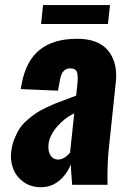

<svg xmlns="http://www.w3.org/2000/svg" viewBox="-20 -744 514 773"><path d="M145.5 -647.5 153.3 -723.6H422.9L414.6 -647.5ZM213.9 -101.6Q238.8 -101.6 262.2 -129.9L278.8 -287.6Q238.3 -268.1 208.7 -232.9Q179.2 -197.8 175.3 -163.6Q174.8 -157.7 174.8 -152.3Q174.8 -131.8 183.6 -118.2Q194.3 -101.6 213.9 -101.6ZM144 9.8Q103 9.3 74 -12Q44.9 -33.2 33.2 -64.5Q23.9 -88.9 23.9 -115.2Q23.9 -123 24.9 -130.9Q27.8 -159.2 37.6 -183.8Q47.4 -208.5 59.1 -226.6Q70.8 -244.6 90.8 -261.7Q110.8 -278.8 126.2 -289.1Q141.6 -299.3 167.5 -311.5Q193.4 -323.7 207.8 -329.3Q222.2 -335 249.5 -345Q276.9 -355 286.6 -358.9L292.5 -415.5Q293 -423.3 293 -429.7Q293 -445.3 289.1 -455.1Q283.2 -468.8 263.2 -468.8Q228.5 -468.8 221.2 -420.9L213.4 -378.9L63.5 -385.3Q63.5 -386.7 64.9 -395Q66.4 -403.3 66.9 -404.3Q84 -498.5 139.6 -543.2Q195.3 -587.9 290.5 -587.9Q376 -587.9 415 -540.5Q447.3 -501.5 447.8 -440.4Q447.8 -427.7 446.3 -413.6L418 -145Q412.6 -95.2 412.6 -30.8Q412.6 -15.6 413.1 0H270.5Q265.1 -68.8 265.1 -82Q249.5 -42.5 218.3 -16.4Q187 9.8 144 9.8Z"/></svg>

Font: Oswald
Style: Bold
Weight: 700
Designer: Vernon Adams
Foundry: Vernon Adams
Version: 3.0; ttfautohint (v0.94.23-7a4d-dirty) -l 8 -r 50 -G 200 -x 